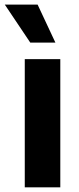

<svg xmlns="http://www.w3.org/2000/svg" viewBox="-45 -797 337 817"><path d="M60.4 0V-545.5H211.6V0ZM190.7 -615.8H83.8L-24.5 -777.3H115.1Z"/></svg>

Font: Inter UI
Style: Bold
Weight: 700
Designer: Rasmus Andersson
Foundry: rsms
Version: 3.2;8d6f07862